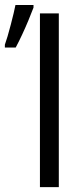

<svg xmlns="http://www.w3.org/2000/svg" viewBox="-22 -769 334 789"><path d="M142.1 0V-713.9H219.7V0ZM-2 -573.7V-585.4Q2.4 -597.2 9 -619.4Q15.6 -641.6 22.2 -667.2Q28.8 -692.9 34.2 -715.1Q39.6 -737.3 41.5 -748.5H115.7V-737.8Q106.4 -713.4 94.5 -684.6Q82.5 -655.8 69.1 -627Q55.7 -598.1 42.5 -573.7Z"/></svg>

Font: Open Sans Condensed
Style: Regular
Weight: 400
Width: 3
Designer: Monotype Design Team
Foundry: Monotype Imaging Inc.
Version: Version 3.000